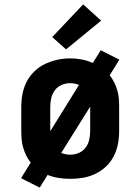

<svg xmlns="http://www.w3.org/2000/svg" viewBox="-20 -807 640 875"><path d="M161 48 76 5 120 -66Q108 -81 99.5 -98.5Q91 -116 85.5 -134.5Q80 -153 78.5 -172Q77 -191 77 -210V-320Q77 -350 82.5 -379Q88 -408 101.5 -434.5Q115 -461 137 -482Q159 -503 185.5 -515.5Q212 -528 241 -534.5Q270 -541 300 -541Q326 -541 352.5 -536Q379 -531 403 -520L439 -578L524 -535L480 -464Q492 -449 500.5 -431.5Q509 -414 514.5 -395.5Q520 -377 521.5 -358Q523 -339 523 -320V-210Q523 -180 517.5 -151Q512 -122 498.5 -95.5Q485 -69 463.5 -48.5Q442 -28 415 -15Q388 -2 359 3Q330 8 300 8Q274 8 247.5 4Q221 0 197 -10ZM209 -209 340 -420Q331 -424 320 -426Q309 -428 299 -428Q279 -428 260 -419.5Q241 -411 229.5 -395Q218 -379 213.5 -359.5Q209 -340 209 -320V-210Q209 -210 209 -209.5Q209 -209 209 -209ZM300 -102Q320 -102 339 -110Q358 -118 370 -134Q382 -150 386.5 -170Q391 -190 391 -210V-320Q391 -320 391 -320.5Q391 -321 391 -321L259 -110Q269 -106 279.5 -104Q290 -102 300 -102ZM281 -582 218 -638 359 -787 441 -713Z"/></svg>

Font: Iosevka Slab XBdEx
Style: Regular
Weight: 800
Width: 7
Monospace: yes
Designer: Belleve Invis
Foundry: Belleve Invis
Version: Version 11.1.0; ttfautohint (v1.8.3)